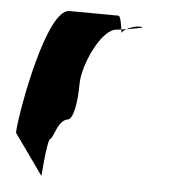

<svg xmlns="http://www.w3.org/2000/svg" viewBox="-44 -588 549 614"><g transform="rotate(5 230.5 -280.5)"><path d="M18 -145 111 -14C111 -6 119 -135 130 -135C140 -142 148 -194 178 -201C197 -201 207 -258 207 -318C207 -378 262 -501 312 -501C312 -501 317 -502 325 -503C323 -520 318 -546 312 -546C312 -546 207 -547 154 -547C83 -547 23 -225 18 -145ZM325 -503C326 -498 326 -494 326 -491C326 -494 332 -500 341 -505C335 -504 330 -504 325 -503ZM341 -505C371 -510 410 -517 383 -517C367 -517 352 -511 341 -505Z"/></g></svg>

Font: Ampere
Style: SCSuCnd
Weight: 400
Version: Version 1